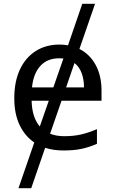

<svg xmlns="http://www.w3.org/2000/svg" viewBox="-20 -780 604 1008"><path d="M292 -546Q315 -546 337 -542L412 -760H479L397 -523Q452 -495 482.5 -438.5Q513 -382 513 -304V-251H303L243 -78Q275 -65 317 -65Q368 -65 407.5 -74.5Q447 -84 489 -102V-25Q448 -7 408 1.5Q368 10 313 10Q261 10 217 -4L144 208H77L160 -32Q111 -65 83 -123.5Q55 -182 55 -264Q55 -352 84.5 -415Q114 -478 167.5 -512Q221 -546 292 -546ZM291 -474Q228 -474 191.5 -433.5Q155 -393 148 -321H260L313 -473Q302 -474 291 -474ZM421 -321Q421 -363 408.5 -396.5Q396 -430 371 -449L327 -321ZM146 -251Q148 -164 189 -116L236 -251Z"/></svg>

Font: Go Noto Current
Style: Regular
Weight: 400
Designer: Monotype Design Team
Foundry: Monotype Imaging Inc.
Version: Version 2.007; ttfautohint (v1.8) -l 8 -r 50 -G 200 -x 14 -D